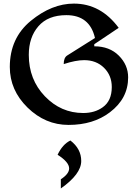

<svg xmlns="http://www.w3.org/2000/svg" viewBox="-20 -689 770 1071"><path d="M362.3 7.8Q232.4 7.8 133.5 -89.1Q34.7 -186 34.7 -315.4Q34.7 -476.6 151.9 -572.8Q269 -668.9 392.1 -668.9Q542 -668.9 642.1 -533.7L505.9 -442.4V-430.7Q590.8 -430.7 642.8 -378.7Q694.8 -326.7 694.8 -257.3Q694.8 -139.6 592.8 -62.5Q500.5 7.8 362.3 7.8ZM444.3 -58.6Q508.8 -58.6 553.2 -90.8Q603.5 -126.5 603.5 -203.6Q603.5 -268.1 560.3 -310.8Q517.1 -353.5 449.2 -353.5Q402.8 -353.5 335.4 -331.5Q335.4 -367.7 355.5 -379.9L509.8 -477.1Q480.5 -604.5 350.1 -604.5Q248 -604.5 194.3 -542.7Q140.6 -481 140.6 -382.8Q140.6 -245.6 230.2 -152.1Q319.8 -58.6 444.3 -58.6ZM319.3 362.3V311Q365.7 280.8 365.7 250.5Q365.7 215.3 301.3 174.3Q329.1 115.7 372.6 94.7Q433.1 141.1 433.1 209Q433.1 282.2 319.3 362.3Z"/></svg>

Font: Balgruf
Style: Regular
Weight: 500
Designer: Paul James MIller
Foundry: High-Logic / Made with FontCreator
Version: Version 1.201;March 28, 2021;FontCreator 13.0.0.2683 64-bit